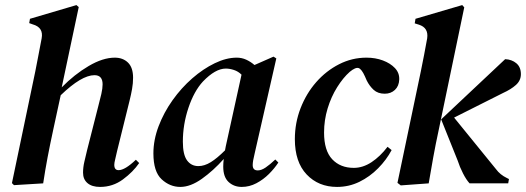

<svg xmlns="http://www.w3.org/2000/svg" viewBox="-20 -722 2071 756"><path d="M35 7 27 -1 119 -441Q126 -476 131.5 -505.5Q137 -535 144 -571Q152 -614 109 -626L95 -631L98 -648L281 -702L290 -694L223 -378Q273 -429 329 -462Q385 -495 432 -495Q464 -495 484 -475.5Q504 -456 504 -416Q504 -394 500 -371.5Q496 -349 490 -325L441 -127Q437 -108 433.5 -94.5Q430 -81 430 -73Q430 -52 447 -52Q472 -52 515 -93L528 -80Q504 -45 464 -15.5Q424 14 374 14Q342 14 324.5 -1Q307 -16 307 -42Q307 -63 312 -84.5Q317 -106 323 -131L367 -304Q374 -330 379 -352Q384 -374 384 -390Q384 -426 352 -426Q301 -426 219 -347L190 -213Q177 -153 167.5 -103Q158 -53 150 0Z M690 14Q649 14 616.5 -16Q584 -46 584 -118Q584 -171 604.5 -225Q625 -279 659.5 -327.5Q694 -376 737 -413.5Q780 -451 825.5 -473Q871 -495 912 -495Q932 -495 949.5 -487Q967 -479 982 -466L1057 -499L1068 -492L983 -119Q975 -87 975 -72Q975 -51 995 -51Q1009 -51 1026 -62.5Q1043 -74 1064 -94L1076 -82Q1061 -59 1039 -37Q1017 -15 989.5 -0.5Q962 14 932 14Q901 14 880 -5.5Q859 -25 859 -66Q859 -80 861 -96Q820 -50 775 -18Q730 14 690 14ZM700 -164Q700 -113 716.5 -90.5Q733 -68 761 -68Q785 -68 810 -83.5Q835 -99 866 -130Q867 -136 869 -146L931 -428Q918 -441 901 -446.5Q884 -452 869 -452Q828 -452 779 -401Q744 -363 722 -297.5Q700 -232 700 -164Z M1307 14Q1234 14 1187.5 -35Q1141 -84 1141 -174Q1141 -238 1163.5 -296Q1186 -354 1225 -398.5Q1264 -443 1315 -469Q1366 -495 1423 -495Q1458 -495 1487.5 -484Q1517 -473 1535 -454Q1553 -435 1552 -409Q1551 -383 1535 -368Q1519 -353 1495 -353Q1468 -353 1451.5 -368Q1435 -383 1424 -405L1417 -421Q1404 -450 1392 -454Q1380 -458 1357 -439Q1331 -416 1307.5 -378.5Q1284 -341 1270 -295Q1256 -249 1256 -200Q1256 -129 1288 -95Q1320 -61 1373 -61Q1409 -61 1443 -83.5Q1477 -106 1506 -144L1522 -131Q1502 -93 1469 -59.5Q1436 -26 1395 -6Q1354 14 1307 14Z M1558 8 1545 -2 1637 -441Q1644 -475 1650 -506.5Q1656 -538 1662 -571Q1668 -613 1629 -625L1613 -630L1616 -648L1800 -702L1808 -693L1708 -213Q1695 -153 1686 -103Q1677 -53 1668 0ZM1829 0Q1816 -14 1803 -39.5Q1790 -65 1782 -90L1717 -252L1969 -489Q1995 -488 2013 -473Q2031 -458 2031 -430Q2031 -405 2011.5 -387.5Q1992 -370 1961 -356L1768 -259L1933 -56Q1949 -34 1976 -21L1984 -17L1981 0Z"/></svg>

Font: DM Serif Text
Style: Italic
Weight: 400
Italic angle: -12°
Designer: Colophon Foundry, Frank Grießhammer
Foundry: Colophon Foundry
Version: Version 5.100; ttfautohint (v1.8.2)